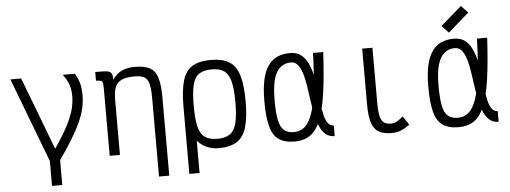

<svg xmlns="http://www.w3.org/2000/svg" viewBox="-60 -1042 3721 1400"><g transform="rotate(-5 1800.0 -341.5)"><path d="M268 182V0L33 -618H112L343 -11V182ZM327 22 296 -59Q347 -132 381 -189Q415 -246 435 -293Q455 -340 463.5 -379.5Q472 -419 472 -455Q472 -503 460.5 -538Q449 -573 417 -618H505Q529 -577 538 -541.5Q547 -506 547 -455Q547 -410 536.5 -363Q526 -316 501 -261Q476 -206 433.5 -136.5Q391 -67 327 22Z M1051 182V-392Q1051 -457 1042.5 -493.5Q1034 -530 1010 -545.5Q986 -561 938 -561Q877 -561 842.5 -545.5Q808 -530 794.5 -495.5Q781 -461 781 -403V0H706V-486L781 -549Q794 -572 815.5 -590Q837 -608 868.5 -619Q900 -630 943 -630Q1018 -630 1057 -607Q1096 -584 1111 -532Q1126 -480 1126 -392V182ZM706 -486Q706 -517 703.5 -531Q701 -545 690 -549.5Q679 -554 654 -554V-618Q695 -618 720.5 -617Q746 -616 758.5 -609.5Q771 -603 776 -589Q781 -575 781 -549Z M1500 14Q1459 14 1418 -3Q1377 -20 1344.5 -58Q1312 -96 1292.5 -158Q1273 -220 1273 -309Q1273 -429 1294 -500Q1315 -571 1365 -601.5Q1415 -632 1500 -632Q1586 -632 1635.5 -601.5Q1685 -571 1706.5 -500Q1728 -429 1728 -309Q1728 -190 1706.5 -119Q1685 -48 1635.5 -17Q1586 14 1500 14ZM1273 182V-309H1348V182ZM1500 -55Q1559 -55 1592 -78.5Q1625 -102 1639 -157.5Q1653 -213 1653 -309Q1653 -407 1639 -462Q1625 -517 1592 -540Q1559 -563 1500 -563Q1442 -563 1408.5 -540Q1375 -517 1361.5 -462Q1348 -407 1348 -309Q1348 -213 1361.5 -157.5Q1375 -102 1408.5 -78.5Q1442 -55 1500 -55Z M2353 -78V0Q2312 0 2285.5 -23.5Q2259 -47 2242.5 -87.5Q2226 -128 2216 -178Q2206 -228 2198.5 -281.5Q2191 -335 2183.5 -385Q2176 -435 2163.5 -475Q2151 -515 2131.5 -539Q2112 -563 2080 -563Q2039 -563 2007 -539Q1975 -515 1957 -457.5Q1939 -400 1939 -298Q1939 -206 1950 -153Q1961 -100 1987.5 -77.5Q2014 -55 2060 -55Q2105 -55 2138 -82.5Q2171 -110 2193.5 -173.5Q2216 -237 2229.5 -346Q2243 -455 2248 -618H2323Q2313 -437 2295.5 -315Q2278 -193 2248 -120.5Q2218 -48 2172 -17Q2126 14 2060 14Q1986 14 1943 -16Q1900 -46 1882 -114.5Q1864 -183 1864 -298Q1864 -392 1878.5 -456Q1893 -520 1921.5 -559Q1950 -598 1990 -615Q2030 -632 2080 -632Q2128 -632 2159 -609Q2190 -586 2209.5 -546Q2229 -506 2240 -457Q2251 -408 2257 -355Q2263 -302 2269 -253Q2275 -204 2284 -164.5Q2293 -125 2309.5 -101.5Q2326 -78 2353 -78Z M2770 14Q2709 14 2673.5 -7Q2638 -28 2623 -77.5Q2608 -127 2608 -213V-618H2683V-213Q2683 -153 2691 -118.5Q2699 -84 2718 -69.5Q2737 -55 2770 -55Q2791 -55 2810 -64.5Q2829 -74 2859 -100L2902 -35Q2862 -8 2833.5 3Q2805 14 2770 14Z M3553 -78V0Q3512 0 3485.5 -23.5Q3459 -47 3442.5 -87.5Q3426 -128 3416 -178Q3406 -228 3398.5 -281.5Q3391 -335 3383.5 -385Q3376 -435 3363.5 -475Q3351 -515 3331.5 -539Q3312 -563 3280 -563Q3239 -563 3207 -539Q3175 -515 3157 -457.5Q3139 -400 3139 -298Q3139 -206 3150 -153Q3161 -100 3187.5 -77.5Q3214 -55 3260 -55Q3305 -55 3338 -82.5Q3371 -110 3393.5 -173.5Q3416 -237 3429.5 -346Q3443 -455 3448 -618H3523Q3513 -437 3495.5 -315Q3478 -193 3448 -120.5Q3418 -48 3372 -17Q3326 14 3260 14Q3186 14 3143 -16Q3100 -46 3082 -114.5Q3064 -183 3064 -298Q3064 -392 3078.5 -456Q3093 -520 3121.5 -559Q3150 -598 3190 -615Q3230 -632 3280 -632Q3328 -632 3359 -609Q3390 -586 3409.5 -546Q3429 -506 3440 -457Q3451 -408 3457 -355Q3463 -302 3469 -253Q3475 -204 3484 -164.5Q3493 -125 3509.5 -101.5Q3526 -78 3553 -78ZM3248 -679 3199 -732 3352 -865 3402 -813Z"/></g></svg>

Font: Victor Mono
Style: Regular
Weight: 400
Monospace: yes
Designer: Rune Bjørnerås
Version: Version 1.561;gftools[0.9.30]